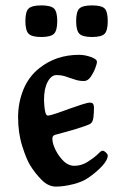

<svg xmlns="http://www.w3.org/2000/svg" viewBox="-20 -675 440 711"><path d="M74 -597Q74 -632 86 -643.5Q98 -655 133 -655Q168 -655 180 -643.5Q192 -632 192 -597Q192 -562 180 -550Q168 -538 133 -538Q98 -538 86 -550Q74 -562 74 -597ZM262 -597Q262 -632 274 -643.5Q286 -655 321 -655Q356 -655 367.5 -643.5Q379 -632 379 -597Q379 -562 367.5 -550Q356 -538 321 -538Q286 -538 274 -550Q262 -562 262 -597ZM47 -241Q47 -295 66.5 -343Q86 -391 125 -422Q187 -472 273 -472Q294 -472 316.5 -464Q339 -456 339 -446Q339 -439 332.5 -422Q326 -405 315.5 -390Q305 -375 291 -375Q274 -375 260 -379.5Q246 -384 234 -388Q221 -393 211 -395Q201 -397 189 -397Q170 -397 156.5 -372Q143 -347 143 -305Q143 -300 144 -285.5Q145 -271 148 -259Q151 -247 157 -247Q165 -247 191.5 -256Q218 -265 239 -273Q261 -281 283 -288Q305 -295 313 -295Q322 -295 325 -290Q328 -285 328 -277Q328 -258 326 -240.5Q324 -223 315 -217Q311 -214 294 -208Q277 -202 255.5 -195.5Q234 -189 214.5 -184Q195 -179 185 -176Q174 -173 174 -162Q174 -149 179.5 -134Q185 -119 194 -105Q210 -81 224.5 -71Q239 -61 255 -61Q281 -61 303.5 -75Q326 -89 341 -103Q347 -109 351.5 -113Q356 -117 360 -117Q365 -117 372 -110.5Q379 -104 379 -99Q379 -83 359 -61Q339 -39 309 -18Q287 -2 251.5 7Q216 16 187 16Q159 16 134.5 -8.5Q110 -33 91 -64Q78 -85 62.5 -133.5Q47 -182 47 -241Z"/></svg>

Font: Monomakh
Style: Regular
Weight: 400
Version: Version 1.200; ttfautohint (v1.8.4.7-5d5b)